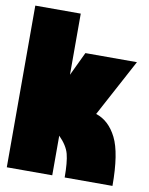

<svg xmlns="http://www.w3.org/2000/svg" viewBox="-80 -748 626 807"><g transform="rotate(10 233.5 -345.0)"><path d="M456 0H252Q252 -65 243 -99.5Q234 -134 199 -169V0H5V-690H199V-429L247 -530H467L336 -286Q392 -268 424 -204Q456 -140 456 0Z"/></g></svg>

Font: FFF_tuoi-tre Black
Style: Regular
Weight: 900
Designer: bBox Type GmbH
Foundry: bBox Type GmbH
Version: Version 1.001